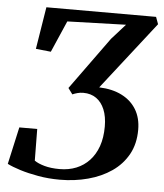

<svg xmlns="http://www.w3.org/2000/svg" viewBox="-53 -790 719 844"><g transform="rotate(5 306.5 -368.0)"><path d="M242 7Q192 7 146.8 -1Q101.5 -9 65.8 -20.2Q30 -31.5 8.5 -42.5L45 -206.5H124L125.5 -67Q141.5 -55.5 170 -47.5Q198.5 -39.5 237 -39.5Q277.5 -39.5 310.8 -53Q344 -66.5 368.2 -92.5Q392.5 -118.5 405.8 -156.2Q419 -194 419 -243Q419 -287 406 -318.2Q393 -349.5 369.2 -366Q345.5 -382.5 312.5 -382.5Q298.5 -382.5 286.5 -379.2Q274.5 -376 264.5 -371.5L245 -398L412.5 -629.5L473 -697L214.5 -689L154 -550L87.5 -557L117.5 -743H601.5L613 -711.5L379.5 -412.5Q437.5 -410.5 479.2 -389.5Q521 -368.5 543.8 -331Q566.5 -293.5 566.5 -241.5Q566.5 -179.5 540.8 -133Q515 -86.5 470 -55.5Q425 -24.5 366.2 -8.8Q307.5 7 242 7Z"/></g></svg>

Font: Merriweather 60pt SemiBold
Style: Italic
Weight: 600
Italic angle: -7.8°
Version: Version 2.101